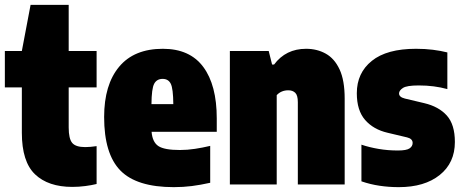

<svg xmlns="http://www.w3.org/2000/svg" viewBox="-20 -760 1903 791"><path d="M278 10Q178.5 10 124.2 -42Q70 -94 70 -213V-400H0V-550H70L106 -740H263V-550H378V-400H263V-235Q263 -188.5 277.5 -171.2Q292 -154 331 -154Q341.5 -154 352.8 -155Q364 -156 378 -158V-2Q358 3 331.2 6.5Q304.5 10 278 10Z M696 11Q543 11 476 -57.5Q409 -126 409 -278Q409 -411 470.8 -485Q532.5 -559 651 -559Q762 -559 817.5 -484.2Q873 -409.5 873 -272V-217H604.5Q608 -174.5 632.5 -158.2Q657 -142 721 -142Q752 -142 783.2 -146.8Q814.5 -151.5 846 -159V-7Q805.5 2 770.2 6.5Q735 11 696 11ZM650 -435Q626 -435 615.2 -415Q604.5 -395 604 -331H694Q693.5 -395 683.5 -415Q673.5 -435 650 -435Z M927 0V-550H1087L1101 -494H1109Q1157.5 -559 1241 -559Q1286 -559 1322 -539Q1358 -519 1379 -474Q1400 -429 1400 -354V0H1207V-339Q1207 -367.5 1196.2 -377.8Q1185.5 -388 1168 -388Q1138.5 -388 1120 -368V0Z M1623 11Q1582 11 1543.5 5.2Q1505 -0.5 1469 -13V-164Q1501.5 -153 1539.8 -146.5Q1578 -140 1619 -140Q1655 -140 1667.5 -148.8Q1680 -157.5 1680 -171Q1680 -188.5 1657 -194L1577 -213Q1518.5 -226.5 1484.2 -265.8Q1450 -305 1450 -376Q1450 -459.5 1511.8 -509.2Q1573.5 -559 1694 -559Q1731 -559 1763.2 -555Q1795.5 -551 1823 -544V-393Q1795.5 -400.5 1766.8 -404.2Q1738 -408 1705 -408Q1655.5 -408 1639.8 -397.5Q1624 -387 1624 -375Q1624 -360 1648 -354L1728 -335Q1787.5 -321 1820.8 -284Q1854 -247 1854 -175Q1854 -89 1791.5 -39Q1729 11 1623 11Z"/></svg>

Font: Encode Sans Cnd Black
Style: Regular
Weight: 900
Width: 3
Designer: Multiple Designers
Foundry: Impallari Type
Version: Version 3.002; ttfautohint (v1.8.3) -l 8 -r 50 -G 200 -x 14 